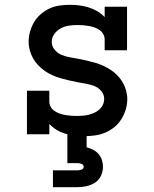

<svg xmlns="http://www.w3.org/2000/svg" viewBox="-20 -558 640 798"><path d="M329 8Q310 8 290 5.5Q270 3 251 -2.5Q232 -8 215 -18.5Q198 -29 185 -43V0H92V-181H185V-136Q185 -124 191 -113.5Q197 -103 207 -96.5Q217 -90 228 -86Q239 -82 251 -80Q263 -78 274.5 -77Q286 -76 298 -76Q311 -76 323.5 -77Q336 -78 348 -81Q360 -84 371.5 -89Q383 -94 392.5 -102.5Q402 -111 407.5 -122.5Q413 -134 413 -147Q413 -165 401 -179.5Q389 -194 372 -200.5Q355 -207 337 -210Q319 -213 301.5 -216.5Q284 -220 266.5 -224Q249 -228 231.5 -233Q214 -238 197.5 -245.5Q181 -253 166.5 -263Q152 -273 139 -286.5Q126 -300 117.5 -315.5Q109 -331 104 -348.5Q99 -366 99 -384Q99 -406 105 -427Q111 -448 122 -466.5Q133 -485 150 -499.5Q167 -514 186.5 -523Q206 -532 228 -535Q250 -538 271 -538Q291 -538 310.5 -535.5Q330 -533 349 -527Q368 -521 385 -511Q402 -501 415 -487V-530H508V-349H415V-394Q415 -406 409 -416.5Q403 -427 393.5 -433.5Q384 -440 372.5 -444Q361 -448 349.5 -450Q338 -452 326 -453Q314 -454 302 -454Q285 -454 267 -451.5Q249 -449 233 -440.5Q217 -432 206 -417Q195 -402 195 -384Q195 -366 207 -351.5Q219 -337 235.5 -330Q252 -323 270 -320Q288 -317 306 -313.5Q324 -310 341.5 -306Q359 -302 376 -297Q393 -292 409.5 -284.5Q426 -277 441 -267Q456 -257 468.5 -244Q481 -231 490 -215.5Q499 -200 504 -182Q509 -164 509 -146Q509 -124 502.5 -102.5Q496 -81 484 -62Q472 -43 454.5 -29Q437 -15 416.5 -6.5Q396 2 374 5Q352 8 329 8ZM200 220V150H300Q304 150 308.5 149.5Q313 149 317.5 147.5Q322 146 325 143Q328 140 328 135Q328 131 325 127.5Q322 124 317.5 122.5Q313 121 308.5 120.5Q304 120 300 120H260V0H340V54Q354 58 367 64.5Q380 71 389.5 82Q399 93 403.5 107Q408 121 408 135Q408 155 399.5 173Q391 191 374.5 201.5Q358 212 338.5 216Q319 220 300 220Z"/></svg>

Font: Iosevka Slab Medium Extended
Style: Regular
Weight: 500
Width: 7
Monospace: yes
Designer: Belleve Invis
Foundry: Belleve Invis
Version: Version 11.1.1; ttfautohint (v1.8.3)